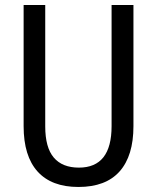

<svg xmlns="http://www.w3.org/2000/svg" viewBox="-20 -734 625 764"><path d="M511 -232Q511 -114 456 -52Q401 10 292 10Q185 10 129.5 -51.5Q74 -113 74 -232V-714H160V-231Q160 -147 194 -107Q228 -67 294 -67Q424 -67 424 -232V-714H511Z"/></svg>

Font: Noto Sans Gurmukhi Condensed
Style: Regular
Weight: 400
Width: 3
Designer: Jelle Bosma - Monotype Design Team
Foundry: Monotype Imaging Inc.
Version: Version 2.004; ttfautohint (v1.8.4.7-5d5b)